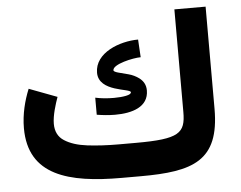

<svg xmlns="http://www.w3.org/2000/svg" viewBox="-50 -745 1010 805"><g transform="rotate(-5 455.0 -342.5)"><path d="M429.7 -141.1C381.8 -141.1 337.9 -143.6 298.3 -148.4C258.3 -153.3 226.6 -163.6 202.6 -179.2C178.7 -194.3 166.5 -218.3 166.5 -250.5C166.5 -285.6 181.2 -332 191.9 -361.8L74.2 -406.2C54.7 -358.9 40 -301.8 40 -243.2C40 -43.9 207 0 429.7 0H510.3C731 0 843.3 -35.6 843.3 -254.4V-684.6H711.9V-252.9C711.9 -163.6 685.1 -141.1 502.9 -141.1ZM349.1 -272.9C373 -269 400.4 -266.1 426.3 -266.1C498 -266.1 567.4 -286.6 567.4 -356.4C567.4 -380.4 556.6 -397 540.5 -409.2C527.8 -418.5 513.2 -425.8 496.6 -430.2C463.4 -439.5 435.1 -443.4 435.1 -452.6C435.1 -478 521 -497.1 553.7 -497.1L549.3 -571.8C471.7 -571.8 365.7 -532.2 365.7 -448.2C365.7 -365.7 500 -371.1 500 -354.5C500 -348.6 492.7 -344.2 478.5 -341.3C464.4 -338.4 447.3 -336.9 427.7 -336.9C399.4 -336.9 373 -339.4 349.1 -344.7Z"/></g></svg>

Font: Vazirmatn ExtraBold
Style: Regular
Weight: 800
Designer: Saber Rastikerdar
Foundry: Saber Rastikerdar
Version: Version 33.003